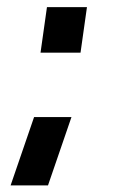

<svg xmlns="http://www.w3.org/2000/svg" viewBox="-20 -468 326 552"><path d="M10.5 65 78 -131.5H185.5L118 65ZM96.5 -316.5 115 -447.5H230L211.5 -316.5Z"/></svg>

Font: Mohave SemiBold
Style: Italic
Weight: 600
Italic angle: -8°
Designer: Gumpita Rahayu
Foundry: Tokotype
Version: Version 2.003